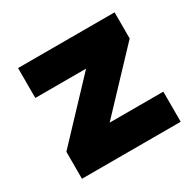

<svg xmlns="http://www.w3.org/2000/svg" viewBox="-117 -626 761 751"><g transform="rotate(-30 263.5 -250.0)"><path d="M50 0V-122L318 -406L314 -365H50V-500H486V-382L213 -93L217 -136H496V0Z"/></g></svg>

Font: Nunito Sans 9pt Black
Style: Regular
Weight: 900
Version: Version 3.101;gftools[0.9.27]